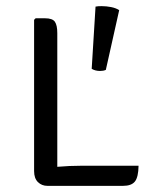

<svg xmlns="http://www.w3.org/2000/svg" viewBox="-20 -605 498 625"><path d="M431 -65.5Q430.5 -28.5 419.2 -14.2Q408 0 380.5 0H134.5Q116 0 103.5 -12.2Q91 -24.5 91 -48V-540.5L96 -545.5H126.5Q151 -545.5 158.8 -534Q166.5 -522.5 166.5 -497.5V-62Q206 -65.5 245.5 -65.5ZM291 -583.5Q295.5 -584.5 300.8 -584.8Q306 -585 311.5 -585Q326 -585 341.5 -582Q357 -579 368 -572L324.5 -377.5Q316.5 -374 306 -374Q290 -374 278.5 -381Z"/></svg>

Font: Signika SC Light
Style: Regular
Weight: 300
Designer: Anna Giedryś
Foundry: Anna Giedryś
Version: Version 2.000; ttfautohint (v1.8.3) -l 8 -r 50 -G 200 -x 9 -